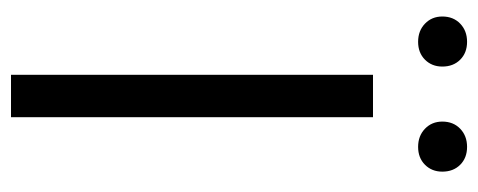

<svg xmlns="http://www.w3.org/2000/svg" viewBox="-280 -589 869 349"><g transform="rotate(90 154.5 -414.5)"><path d="M116 -658H193V0H116ZM56 -829Q76 -829 88.5 -816.5Q101 -804 101 -784Q101 -765 88.5 -752.5Q76 -740 56 -740Q36 -740 23 -752.5Q10 -765 10 -784Q10 -804 23 -816.5Q36 -829 56 -829ZM247 -829Q267 -829 279.5 -816.5Q292 -804 292 -784Q292 -765 279.5 -752.5Q267 -740 247 -740Q227 -740 214 -752.5Q201 -765 201 -784Q201 -804 214 -816.5Q227 -829 247 -829Z"/></g></svg>

Font: QiushuiShotai Bright
Style: Regular
Weight: 400
Designer: Christian Thalmann (Catharsis Fonts)
Version: Version 1.250;